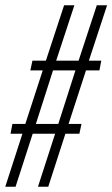

<svg xmlns="http://www.w3.org/2000/svg" viewBox="-30 -708 426 728"><path d="M-10 0 55 -201H10L17 -238H66L132 -441H85L93 -478H144L213 -688H252L183 -478H268L337 -688H376L307 -478H354L347 -441H296L230 -238H279L271 -201H218L153 0H114L179 -201H94L29 0ZM106 -238H191L256 -441H171Z"/></svg>

Font: Saira Ultra Condensed ExLight
Style: Italic
Weight: 200
Width: 1
Italic angle: -12°
Designer: Hector Gatti with collaboration of the Omnibus-Type team
Foundry: Omnibus-Type
Version: Version 1.001; ttfautohint (v1.8)